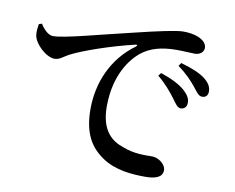

<svg xmlns="http://www.w3.org/2000/svg" viewBox="-80 -827 1159 948"><g transform="rotate(10 500.0 -353.5)"><path d="M56 -635C54 -619 50 -599 53 -579C59 -537 119 -480 162 -480C187 -480 207 -500 228 -511C288 -543 428 -591 543 -618C554 -621 555 -615 547 -609C434 -527 380 -399 380 -267C380 -146 420 -81 486 -36C551 9 635 16 704 16C750 16 790 6 790 -31C790 -63 751 -89 721 -89C688 -89 631 -85 572 -109C513 -128 457 -173 457 -293C457 -475 548 -562 588 -588C640 -623 705 -628 751 -628C784 -628 815 -625 839 -625C866 -625 884 -641 884 -661C884 -683 868 -698 844 -709C822 -719 793 -723 765 -723C732 -723 639 -703 529 -676C358 -636 192 -589 135 -589C111 -589 87 -614 71 -640ZM771 -552C820 -516 843 -489 863 -465C883 -440 894 -422 912 -422C930 -422 941 -433 941 -453C941 -475 931 -494 905 -515C879 -535 836 -553 782 -568ZM681 -487C726 -450 752 -416 772 -390C790 -365 802 -347 817 -347C836 -347 848 -360 848 -379C849 -398 840 -416 818 -437C790 -463 746 -484 693 -502Z"/></g></svg>

Font: Source Han Serif CN SemiBold
Style: Regular
Weight: 600
Designer: Ryoko NISHIZUKA 西塚涼子 (kana & ideographs); Frank Grießhammer (Latin, Greek & Cyrillic); Wenlong ZHANG 张文龙 (bopomofo); San
Foundry: Adobe Systems Incorporated
Version: Version 1.000;PS 1;hotconv 16.6.53;makeotf.lib2.5.65590